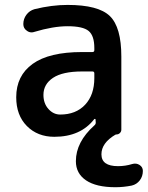

<svg xmlns="http://www.w3.org/2000/svg" viewBox="-20 -576 609 792"><path d="M369.1 -273.4Q369.1 -281.2 361.3 -281.2H318.4Q238.3 -281.2 198.7 -254.9Q159.2 -228.5 159.2 -184.6Q159.2 -149.4 179.7 -126.5Q200.2 -103.5 228.5 -103.5Q293 -103.5 331.1 -144Q369.1 -184.6 369.1 -253.9ZM456.1 196.3Q377 196.3 335 168Q293 139.6 293 88.9Q293 9.8 369.1 -58.6Q375 -63.5 375 -70.3L374 -84Q374 -85 372.6 -85.4Q371.1 -85.9 369.1 -85Q312.5 -11.7 204.1 -11.7Q134.8 -11.7 90.8 -56.2Q46.9 -100.6 46.9 -174.8Q46.9 -263.7 114.7 -312.5Q182.6 -361.3 318.4 -361.3H361.3Q369.1 -361.3 369.1 -369.1V-377.9Q369.1 -428.7 345.7 -448.2Q322.3 -467.8 258.8 -467.8Q199.2 -467.8 121.1 -444.3Q116.2 -442.4 110.4 -442.4Q99.6 -442.4 90.8 -449.2Q76.2 -459 76.2 -476.6Q76.2 -498 88.9 -515.1Q101.6 -532.2 122.1 -538.1Q193.4 -555.7 258.8 -555.7Q385.7 -555.7 433.1 -509.8Q480.5 -463.9 480.5 -342.8V-41Q480.5 -33.2 474.6 -27.3Q468.8 -21.5 460.9 -21.5Q458 -21.5 456.1 -20.5Q398.4 13.7 398.4 60.5Q398.4 109.4 466.8 109.4Q497.1 109.4 525.4 100.6Q542 95.7 555.7 104.5Q569.3 113.3 569.3 128.9Q569.3 151.4 556.6 168Q543.9 184.6 523.4 189.5Q489.3 196.3 456.1 196.3Z"/></svg>

Font: Gen Jyuu Gothic P Medium
Style: Regular
Weight: 500
Designer: [Source Han Sans]
Ryoko NISHIZUKA  (kana & ideographs); Paul D. Hunt (Latin, Greek & Cyrillic); Wenlong ZHANG  (bopomofo
Version: Version 1.002.20150607